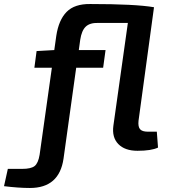

<svg xmlns="http://www.w3.org/2000/svg" viewBox="-133 -739 847 955"><path d="M647 -84 653 -5Q620 11 551 11Q488 11 455.5 -22.5Q423 -56 431 -114L503 -625H355Q314 -626 293.5 -606.5Q273 -587 266 -541L259 -490H392L380 -402H246L183 50Q162 196 16 196Q-41 196 -113 187L-94 101H-23Q21 101 39 87Q57 73 64 31L125 -402H38L49 -485L137 -490L147 -561Q159 -640 198.5 -680Q238 -720 316 -719Q541 -719 633 -703L556 -138Q553 -109 563.5 -96.5Q574 -84 603 -84Z"/></svg>

Font: Exo 2.0 Semi Bold
Style: Italic
Weight: 600
Italic angle: -8°
Designer: Natanael Gama
Version: Version 1.001;PS 001.001;hotconv 1.0.70;makeotf.lib2.5.58329